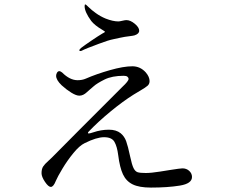

<svg xmlns="http://www.w3.org/2000/svg" viewBox="-20 -829 1040 869"><path d="M339 -602Q339 -605 347 -612Q361 -623 393.5 -645Q426 -667 443 -677Q455 -683 455 -685Q455 -687 443 -694Q409 -714 393 -734Q363 -775 363 -801Q363 -809 366 -809Q369 -809 384 -794Q394 -784 414 -769.5Q434 -755 458 -745Q491 -732 516 -732Q521 -732 533.5 -735Q546 -738 552 -738Q570 -738 590 -721.5Q610 -705 610 -690Q610 -676 589 -669Q582 -667 565 -665Q546 -663 523 -658Q516 -656 493 -651.5Q470 -647 428 -631Q368 -609 351 -600Q347 -598 344 -598Q339 -598 339 -602ZM849 -28Q849 2 794 11Q739 20 663 20Q610 20 580.5 5.5Q551 -9 536.5 -40Q522 -71 515 -127Q510 -166 498 -187Q486 -208 451 -208Q417 -208 363 -181Q340 -170 312.5 -136.5Q285 -103 262.5 -65.5Q240 -28 233 -11Q222 17 210 17Q199 17 183.5 -6Q168 -29 168 -45Q168 -64 175 -75Q182 -86 199 -101Q204 -105 215 -116L343 -245Q534 -436 534 -436Q562 -462 562 -472Q562 -477 557 -481.5Q552 -486 540 -486Q487 -486 453 -469Q419 -452 404.5 -439Q390 -426 387 -424Q382 -420 373.5 -412Q365 -404 356.5 -400Q348 -396 339 -396Q325 -396 303 -409.5Q281 -423 259 -443Q234 -467 234 -486Q234 -493 238 -500Q242 -507 249 -507Q253 -507 261 -501Q296 -466 331 -466Q352 -466 368 -473Q416 -494 477.5 -511.5Q539 -529 579 -529Q615 -529 640 -501Q657 -481 657 -462Q657 -449 648 -441Q639 -433 615 -419L585 -401Q537 -371 480.5 -324.5Q424 -278 381 -233Q378 -230 378 -227Q378 -225 382 -225Q387 -225 402 -230Q437 -242 473 -242Q506 -242 526 -226Q543 -212 551 -190Q559 -168 569 -121Q577 -83 584.5 -68Q592 -53 603 -49.5Q614 -46 640 -46Q664 -46 705 -52.5Q746 -59 752 -60Q796 -67 806 -67Q824 -67 836.5 -55.5Q849 -44 849 -28Z"/></svg>

Font: Shippori Mincho B1
Style: Regular
Weight: 400
Designer: FONTDASU
Foundry: FONTDASU / Google Inc. / but / Adobe
Version: Version 3.110; ttfautohint (v1.8.3)